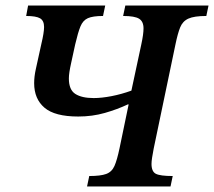

<svg xmlns="http://www.w3.org/2000/svg" viewBox="-20 -677 777 697"><path d="M599 0H296L304 -38Q345 -38 365.5 -45.5Q386 -53 395.5 -74.5Q405 -96 414 -139L447 -298H444Q406 -280 360.5 -267Q315 -254 264 -254Q179 -254 141.5 -286Q104 -318 104 -375Q104 -399 110 -426L130 -517Q140 -559 140 -579Q140 -602 125.5 -610.5Q111 -619 75 -619L82 -657H362L354 -619Q317 -619 299 -611Q281 -603 272 -581Q263 -559 253 -516L238 -447Q234 -429 232 -415.5Q230 -402 230 -392Q230 -351 253.5 -336Q277 -321 320 -321Q349 -321 385 -328Q421 -335 457 -348L493 -516Q501 -553 501 -574Q501 -599 485 -609Q469 -619 427 -619L435 -657H737L729 -619Q685 -619 664 -609.5Q643 -600 634 -577.5Q625 -555 617 -516L538 -138Q530 -98 530 -82Q530 -54 546 -46Q562 -38 607 -38Z"/></svg>

Font: STIX Two Text SemiBold
Style: Italic
Weight: 600
Italic angle: -12°
Designer: Ross Mills, John Hudson & Paul Hanslow, Tiro Typeworks Ltd; with prior portions MicroPress Inc. and Coen Hoffman, Elsevi
Foundry: Tiro Typeworks Ltd
Version: Version 2.13 b171